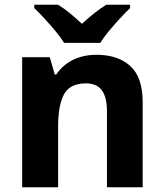

<svg xmlns="http://www.w3.org/2000/svg" viewBox="-20 -786 690 806"><path d="M385 -556Q475 -556 527 -508.8Q579 -461.6 579 -356V0H429V-318Q429 -377.5 407.7 -406.7Q386.5 -436 341 -436Q273 -436 248.5 -389.6Q224 -343.2 224 -256V0H73V-546H188.8L210 -473H216Q234 -500 259.5 -518.5Q285 -537 316.5 -546.5Q348 -556 385 -556ZM249 -606Q235 -629 212.5 -656Q190 -683 166.5 -708.5Q143 -734 124 -752V-766H224Q250 -750 274 -730Q298 -710 324 -686Q350 -710 375 -730Q400 -750 426 -766H526V-752Q508 -735 484 -709Q460 -683 437.5 -656Q415 -629 401 -606Z"/></svg>

Font: Noto Sans Lao UI
Style: Regular
Weight: 400
Designer: Monotype Design Team
Foundry: Monotype Imaging Inc.
Version: Version 2.000